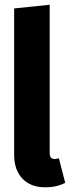

<svg xmlns="http://www.w3.org/2000/svg" viewBox="-20 -778 297 815"><path d="M172.9 17.1Q109.9 17.1 75 -20Q40 -57.1 40 -121.1V-742.2L190.9 -757.8V-127.9Q190.9 -103 211.9 -103Q218.3 -103 230 -106L256.8 -2Q219.7 17.1 172.9 17.1Z"/></svg>

Font: Fira Sans Compressed
Style: Bold
Weight: 700
Width: 1
Designer: Carrois Corporate & Edenspiekermann AG
Foundry: Carrois Corporate GbR & Edenspiekermann AG
Version: Version 4.203;PS 004.203;hotconv 1.0.88;makeotf.lib2.5.64775